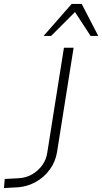

<svg xmlns="http://www.w3.org/2000/svg" viewBox="-46 -947 518 973"><path d="M-26 6 -22 -40 51 -44Q86 -46 116 -63Q146 -80 167.5 -109Q189 -138 194 -176L278 -705H327L243 -176Q235 -127 206 -87.5Q177 -48 135.5 -25Q94 -2 47 2ZM175 -765 317 -927H368L452 -765H413L334 -886L213 -765Z"/></svg>

Font: Nunito Sans 7pt SemiCondensed ExtraLight
Style: Italic
Weight: 250
Width: 4
Italic angle: -9°
Designer: Vernon Adams
Foundry: Vernon Adams
Version: Version 3.101;gftools[0.9.27]